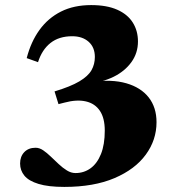

<svg xmlns="http://www.w3.org/2000/svg" viewBox="-20 -720 706 755"><path d="M210 -310.5 194.5 -360.5Q257.5 -379.5 292 -400Q326.5 -420.5 339.8 -444Q353 -467.5 353 -496Q353 -534 328.5 -555.8Q304 -577.5 264 -577.5Q212 -577.5 178.5 -551Q145 -524.5 129.5 -475.5L85 -491.5Q101.5 -555.5 135.2 -602.2Q169 -649 219.8 -674.5Q270.5 -700 338.5 -700Q400 -700 441 -681.8Q482 -663.5 502.2 -631.2Q522.5 -599 522.5 -557Q522.5 -511.5 496.8 -475.8Q471 -440 427 -418.2Q383 -396.5 328.5 -392L339.5 -398Q419.5 -409 476.8 -392.5Q534 -376 564.8 -336.8Q595.5 -297.5 595.5 -239.5Q595.5 -169.5 553.2 -111.8Q511 -54 430 -19.5Q349 15 233 15Q170 15 131.5 3.2Q93 -8.5 76 -29.2Q59 -50 59 -77Q59 -104.5 75.5 -121.8Q92 -139 120 -139Q135 -139 149.8 -129Q164.5 -119 179.8 -104.2Q195 -89.5 210.8 -74.8Q226.5 -60 243 -49.8Q259.5 -39.5 277 -39.5Q310 -39.5 336 -58.2Q362 -77 377 -114.2Q392 -151.5 392 -206.5Q392 -255.5 372.8 -284.2Q353.5 -313 317.8 -321.2Q282 -329.5 233.5 -316.5Z"/></svg>

Font: Newsreader 36pt ExtraBold
Style: Regular
Weight: 800
Designer: Hugues Gentile
Foundry: Production Type
Version: Version 1.003